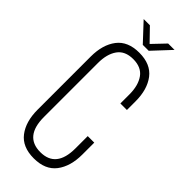

<svg xmlns="http://www.w3.org/2000/svg" viewBox="-270 -871 915 915"><g transform="rotate(45 187.0 -414.0)"><path d="M131 -834 193 -770 254 -834H297L213 -744H173L89 -834ZM339 -529V-471H295V-532Q295 -592 269.5 -628Q244 -664 189 -664Q134 -664 108.5 -628Q83 -592 83 -532V-168Q83 -37 189 -37Q295 -37 295 -168V-251H339V-171Q339 -91 302 -42.5Q265 6 188 6Q111 6 74 -42.5Q37 -91 37 -171V-529Q37 -609 74 -657.5Q111 -706 188 -706Q265 -706 302 -657.5Q339 -609 339 -529Z"/></g></svg>

Font: Bebas Neue Book
Style: Regular
Weight: 300
Designer: Ryoichi Tsunekawa
Foundry: Ryoichi Tsunekawa
Version: Version 1.003;PS 001.003;hotconv 1.0.88;makeotf.lib2.5.64775